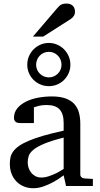

<svg xmlns="http://www.w3.org/2000/svg" viewBox="-20 -1026 549 1059"><path d="M331.1 -267.1Q263.7 -250 224.1 -233.4Q184.6 -216.8 164.3 -200Q144 -183.1 138.4 -165.8Q132.8 -148.4 132.8 -129.9Q132.8 -114.3 137.9 -99.4Q143.1 -84.5 152.6 -72.8Q162.1 -61 176 -54Q189.9 -46.9 208 -46.9Q228 -46.9 249.8 -54.2Q271.5 -61.5 289.6 -70.3Q310.5 -80.6 331.1 -94.2ZM344.2 0 331.1 -59.1Q304.7 -39.1 276.9 -23.4Q264.6 -16.6 251 -10.3Q237.3 -3.9 222.9 1.2Q208.5 6.3 193.6 9.3Q178.7 12.2 164.1 12.2Q136.7 12.2 113 2.9Q89.4 -6.3 71.8 -23.9Q54.2 -41.5 44.2 -66.4Q34.2 -91.3 34.2 -123Q34.2 -141.6 37.8 -158.2Q41.5 -174.8 52.7 -190.4Q64 -206.1 84.2 -220.5Q104.5 -234.9 137.5 -249Q170.4 -263.2 218 -277.1Q265.6 -291 331.1 -305.2V-348.1Q331.1 -398.4 308.6 -422.6Q286.1 -446.8 237.8 -446.8Q211.4 -446.8 192.9 -441.9Q174.3 -437 167 -434.1V-347.2H94.2Q87.4 -347.2 80.8 -348.1Q74.2 -349.1 68.8 -352.3Q63.5 -355.5 60.3 -361.1Q57.1 -366.7 57.1 -376Q57.1 -406.7 75.7 -429Q94.2 -451.2 124 -465.8Q153.8 -480.5 190.9 -487.3Q228 -494.1 265.1 -494.1Q311.5 -494.1 342 -482.9Q372.6 -471.7 390.4 -451.7Q408.2 -431.6 415.5 -404.3Q422.9 -377 422.9 -344.2V-64Q422.9 -54.7 429 -48.8Q435.1 -43 443.8 -42L492.2 -39.1V0ZM319.3 -668.9Q319.3 -683.6 314 -696.5Q308.6 -709.5 299.1 -719.2Q289.6 -729 276.9 -734.6Q264.2 -740.2 249.5 -740.2Q234.9 -740.2 221.9 -734.6Q209 -729 199.5 -719.2Q189.9 -709.5 184.6 -696.5Q179.2 -683.6 179.2 -668.9Q179.2 -654.8 184.6 -642.1Q189.9 -629.4 199.5 -619.9Q209 -610.4 221.9 -604.7Q234.9 -599.1 249.5 -599.1Q264.2 -599.1 276.9 -604.7Q289.6 -610.4 299.1 -619.9Q308.6 -629.4 314 -642.1Q319.3 -654.8 319.3 -668.9ZM368.2 -668.9Q368.2 -644.5 358.9 -623Q349.6 -601.6 333.5 -585.4Q317.4 -569.3 295.9 -560.1Q274.4 -550.8 249.5 -550.8Q224.6 -550.8 202.9 -560.1Q181.2 -569.3 165 -585.4Q148.9 -601.6 139.6 -623Q130.4 -644.5 130.4 -668.9Q130.4 -693.8 139.6 -715.6Q148.9 -737.3 165 -753.7Q181.2 -770 202.9 -779.5Q224.6 -789.1 249.5 -789.1Q274.4 -789.1 295.9 -779.5Q317.4 -770 333.5 -753.7Q349.6 -737.3 358.9 -715.6Q368.2 -693.8 368.2 -668.9ZM393.6 -961.4Q393.6 -947.8 387 -938Q380.4 -928.2 370.6 -921.4L218.3 -824.2H161.6L294.4 -979.5Q300.3 -985.8 305.2 -991Q310.1 -996.1 315.9 -999.5Q321.8 -1002.9 329.3 -1004.6Q336.9 -1006.3 347.7 -1006.3Q360.8 -1006.3 369.6 -1002.2Q378.4 -998 383.8 -991.7Q389.2 -985.4 391.4 -977.3Q393.6 -969.2 393.6 -961.4Z"/></svg>

Font: Charis SIL Viet
Style: Regular
Weight: 400
Foundry: SIL International
Version: Version 5.000